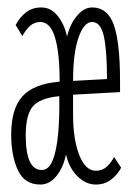

<svg xmlns="http://www.w3.org/2000/svg" viewBox="-20 -484 353 515"><path d="M88 11Q46 11 28 -27.5Q10 -66 10 -123Q10 -192 40 -225.5Q70 -259 140 -265Q140 -342 127.5 -383.5Q115 -425 88 -425Q72 -425 60 -414Q48 -403 40 -387L22 -417Q33 -438 50 -451Q67 -464 91 -464Q117 -464 135 -441Q153 -418 160 -386Q167 -418 186 -441Q205 -464 227 -464Q269 -464 285.5 -416.5Q302 -369 302 -266V-237L176 -230V-175Q176 -111 192.5 -68.5Q209 -26 237 -26Q255 -26 267 -37.5Q279 -49 286 -63L305 -34Q294 -14 277 -1.5Q260 11 237 11Q210 11 187.5 -11.5Q165 -34 157 -70Q150 -35 131.5 -12Q113 11 88 11ZM176 -267 267 -272Q267 -349 258.5 -387Q250 -425 227 -425Q205 -425 190.5 -383Q176 -341 176 -267ZM92 -28Q111 -28 121.5 -54.5Q132 -81 136 -126Q140 -171 139 -226Q87 -221 68 -198.5Q49 -176 49 -121Q49 -28 92 -28Z"/></svg>

Font: Inconsolata ExtraCondensed Light
Style: Regular
Weight: 300
Width: 2
Monospace: yes
Designer: Raph Levien, Cyreal, Brenton Simpson
Foundry: Raph Levien, Cyreal, Google
Version: Version 3.100; ttfautohint (v1.8.4.7-5d5b)